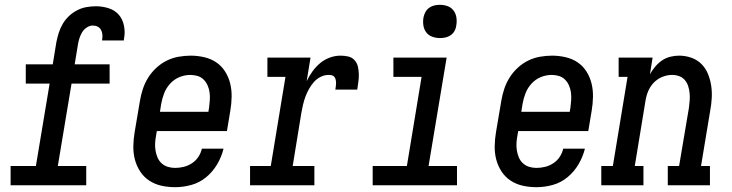

<svg xmlns="http://www.w3.org/2000/svg" viewBox="-20 -769 3040 797"><path d="M24 0V-80H129L186 -422H87V-502H199L214 -594Q218 -614 224 -633Q230 -652 240.5 -670Q251 -688 266.5 -702.5Q282 -717 300.5 -726.5Q319 -736 339 -739.5Q359 -743 378 -743Q405 -743 430.5 -735Q456 -727 472.5 -708.5Q489 -690 494.5 -663Q500 -636 495 -610Q495 -608 494.5 -606Q494 -604 494 -601H404Q404 -602 404 -603Q404 -604 404 -605Q406 -615 405 -626Q404 -637 399 -645.5Q394 -654 385 -658.5Q376 -663 365 -663Q352 -663 339.5 -654.5Q327 -646 320 -633.5Q313 -621 309 -608Q305 -595 303 -581L290 -502H435V-422H277L220 -80H338V0Z M707 8Q678 8 650.5 2Q623 -4 600 -19Q577 -34 562 -57Q547 -80 540 -106.5Q533 -133 533.5 -162.5Q534 -192 539 -221L561 -351Q565 -375 573 -399.5Q581 -424 595 -446.5Q609 -469 629 -487.5Q649 -506 672.5 -517.5Q696 -529 721.5 -533.5Q747 -538 772 -538Q800 -538 828 -531.5Q856 -525 878 -510Q900 -495 914.5 -472Q929 -449 935.5 -422.5Q942 -396 941.5 -367Q941 -338 936 -309L922 -225H631L628 -207Q625 -192 624 -176Q623 -160 625.5 -144.5Q628 -129 634 -115Q640 -101 651 -91Q662 -81 676.5 -76.5Q691 -72 707 -72Q725 -72 743 -76.5Q761 -81 777 -91.5Q793 -102 803.5 -118Q814 -134 818 -152H908Q900 -119 882 -88Q864 -57 836.5 -34Q809 -11 775 -1.5Q741 8 707 8ZM644 -305H845L848 -323Q850 -338 851 -354Q852 -370 850 -385Q848 -400 842 -414Q836 -428 825.5 -438.5Q815 -449 800.5 -453.5Q786 -458 770 -458Q770 -458 770 -458Q770 -458 770 -458Q747 -458 725 -449Q703 -440 686.5 -422Q670 -404 661.5 -382Q653 -360 649 -337Z M1018 0V-80H1104L1165 -450H1090V-530H1269L1253 -432Q1263 -453 1277 -472.5Q1291 -492 1309 -507Q1327 -522 1349 -530Q1371 -538 1394 -538Q1410 -538 1425.5 -534.5Q1441 -531 1451.5 -519.5Q1462 -508 1465.5 -493Q1469 -478 1469.5 -461.5Q1470 -445 1467.5 -429Q1465 -413 1463 -397H1372Q1373 -404 1374 -410.5Q1375 -417 1375 -424Q1375 -431 1373.5 -438Q1372 -445 1368 -450Q1364 -455 1357.5 -456.5Q1351 -458 1344 -458Q1327 -458 1311 -450Q1295 -442 1283 -428.5Q1271 -415 1262.5 -399.5Q1254 -384 1248 -368Q1242 -352 1238 -335Q1234 -318 1231 -301L1195 -80H1285V0Z M1527 0V-80H1669L1730 -450H1613V-530H1834L1759 -80H1877V0ZM1806 -611Q1790 -611 1774.5 -616.5Q1759 -622 1749.5 -634.5Q1740 -647 1737.5 -663.5Q1735 -680 1738 -697Q1740 -708 1746 -719Q1752 -730 1762 -737Q1772 -744 1783.5 -746.5Q1795 -749 1806 -749Q1823 -749 1838 -743.5Q1853 -738 1862.5 -725.5Q1872 -713 1874.5 -696.5Q1877 -680 1874 -663Q1873 -652 1867 -641Q1861 -630 1851 -623Q1841 -616 1829.5 -613.5Q1818 -611 1806 -611Z M2207 8Q2178 8 2150.5 2Q2123 -4 2100 -19Q2077 -34 2062 -57Q2047 -80 2040 -106.5Q2033 -133 2033.5 -162.5Q2034 -192 2039 -221L2061 -351Q2065 -375 2073 -399.5Q2081 -424 2095 -446.5Q2109 -469 2129 -487.5Q2149 -506 2172.5 -517.5Q2196 -529 2221.5 -533.5Q2247 -538 2272 -538Q2300 -538 2328 -531.5Q2356 -525 2378 -510Q2400 -495 2414.5 -472Q2429 -449 2435.5 -422.5Q2442 -396 2441.5 -367Q2441 -338 2436 -309L2422 -225H2131L2128 -207Q2125 -192 2124 -176Q2123 -160 2125.5 -144.5Q2128 -129 2134 -115Q2140 -101 2151 -91Q2162 -81 2176.5 -76.5Q2191 -72 2207 -72Q2225 -72 2243 -76.5Q2261 -81 2277 -91.5Q2293 -102 2303.5 -118Q2314 -134 2318 -152H2408Q2400 -119 2382 -88Q2364 -57 2336.5 -34Q2309 -11 2275 -1.5Q2241 8 2207 8ZM2144 -305H2345L2348 -323Q2350 -338 2351 -354Q2352 -370 2350 -385Q2348 -400 2342 -414Q2336 -428 2325.5 -438.5Q2315 -449 2300.5 -453.5Q2286 -458 2270 -458Q2270 -458 2270 -458Q2270 -458 2270 -458Q2247 -458 2225 -449Q2203 -440 2186.5 -422Q2170 -404 2161.5 -382Q2153 -360 2149 -337Z M2476 0V-80H2524L2585 -450H2548V-530H2689L2678 -461Q2687 -477 2699.5 -492Q2712 -507 2728 -518Q2744 -529 2762.5 -533.5Q2781 -538 2799 -538Q2825 -538 2849.5 -529.5Q2874 -521 2891.5 -503.5Q2909 -486 2918.5 -463Q2928 -440 2932 -414.5Q2936 -389 2934.5 -362.5Q2933 -336 2928 -309L2890 -80H2927V0H2752V-80H2799L2840 -323Q2842 -338 2843 -353.5Q2844 -369 2842.5 -383.5Q2841 -398 2836.5 -412Q2832 -426 2822.5 -437Q2813 -448 2799 -453Q2785 -458 2770 -458Q2749 -458 2728.5 -449.5Q2708 -441 2693 -425Q2678 -409 2670 -389Q2662 -369 2659 -348L2615 -80H2651V0Z"/></svg>

Font: Iosevka Curly Slab MdObl
Style: Regular
Weight: 500
Italic angle: -9°
Monospace: yes
Designer: Belleve Invis
Foundry: Belleve Invis
Version: Version 11.0.0; ttfautohint (v1.8.3)